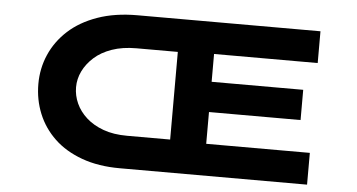

<svg xmlns="http://www.w3.org/2000/svg" viewBox="-49 -787 1623 873"><g transform="rotate(5 762.0 -350.0)"><path d="M525 0Q427 0 351.5 -27.5Q276 -55 225.5 -103Q175 -151 149 -214.5Q123 -278 123 -350Q123 -421 150.5 -484Q178 -547 231 -595.5Q284 -644 363 -672Q442 -700 545 -700H1380V-555H907V-428H1325V-290H907V-145H1380V0ZM295 -350Q295 -312 311 -276.5Q327 -241 358.5 -212.5Q390 -184 436.5 -167Q483 -150 545 -150H742V-550H553Q490 -550 441.5 -533Q393 -516 361 -487Q329 -458 312 -423Q295 -388 295 -350Z"/></g></svg>

Font: Lexend Zetta
Style: Bold
Weight: 700
Designer: Bonnie Shaver-Troup, Thomas Jockin
Foundry: Lexend
Version: Version 1.007